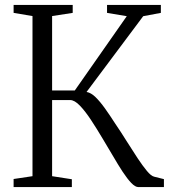

<svg xmlns="http://www.w3.org/2000/svg" viewBox="-20 -763 698 783"><path d="M35.5 0V-33L112.5 -44.5V-697.5L35.5 -710.5V-743H276.5V-710.5L192.5 -697.5V-394H285L497 -697L416.5 -710.5V-743H636V-710.5L564 -697L333 -388Q351 -385 369.5 -367Q388 -349 408 -321Q428 -293 449.5 -259.5Q474 -223.5 497.2 -186.2Q520.5 -149 541.2 -117.8Q562 -86.5 579 -66Q596 -45.5 608.5 -42.5L648.5 -32.5V0H544.5Q531.5 0 515.2 -17Q499 -34 480.2 -62.5Q461.5 -91 440.8 -126.8Q420 -162.5 397.5 -199.5Q375 -237.5 351.5 -273.2Q328 -309 306 -332Q284 -355 266 -355H192.5V-44.5L273 -32V0Z"/></svg>

Font: Merriweather 72pt Light
Style: Regular
Weight: 300
Version: Version 2.100